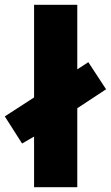

<svg xmlns="http://www.w3.org/2000/svg" viewBox="-40 -780 462 800"><path d="M102 0H282V-329L402 -408L328 -521L282 -491V-760H102V-374L-20 -295L52 -182L102 -211Z"/></svg>

Font: Noto Sans Georgian SemiCondensed Black
Style: Regular
Weight: 900
Width: 4
Designer: Monotype Design Team, Akaki Razmadze
Foundry: Google LLC
Version: Version 2.005